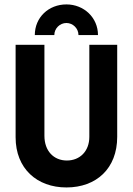

<svg xmlns="http://www.w3.org/2000/svg" viewBox="-20 -826 596 861"><path d="M136.1 -668.8H223.6C223.6 -698.6 248.6 -722.9 277.8 -722.9C306.9 -722.9 331.9 -698.6 331.9 -668.8H419.4C419.4 -746.5 356.9 -806.2 277.8 -806.2C197.9 -806.2 136.1 -747.9 136.1 -668.8ZM277.8 14.6C411.8 14.6 505.6 -70.1 505.6 -212.5V-625H380.6V-212.5C380.6 -147.9 338.2 -106.2 279.9 -106.2C220.8 -106.2 179.2 -149.3 179.2 -216.7V-625H50V-210.4C50 -70.1 145.8 14.6 277.8 14.6Z"/></svg>

Font: Afacad
Style: Bold
Weight: 700
Designer: Kristian Moeller
Foundry: Dicotype
Version: Version 1.000